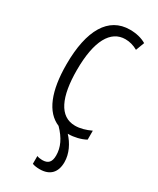

<svg xmlns="http://www.w3.org/2000/svg" viewBox="-194 -601 718 874"><g transform="rotate(30 165.0 -164.0)"><path d="M259 130C259 85 237 42 207 10C208 10 210 10 211 10C239 10 274 2 299 -12V-59C271 -46 244 -38 217 -38C135 -38 98 -122 98 -262C98 -416 143 -494 220 -494C242 -494 264 -488 285 -476L302 -521C278 -535 250 -542 216 -542C104 -542 44 -441 44 -261C44 -121 80 -30 153 0C193 41 211 80 211 122C211 157 197 172 166 172C156 172 144 170 138 167V208C148 212 162 214 177 214C231 214 259 183 259 130Z"/></g></svg>

Font: Noto Sans Display Condensed Light
Style: Regular
Weight: 300
Width: 3
Designer: Monotype Design Team
Foundry: Monotype Imaging Inc.
Version: Version 1.900